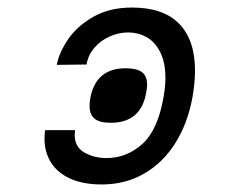

<svg xmlns="http://www.w3.org/2000/svg" viewBox="-20 -520 640 509"><path d="M178 -162.5Q178 -130.5 203.5 -115.8Q229 -101 262.5 -101Q316 -101 357.5 -138.5Q399 -176 414 -265Q418.5 -291.5 418.5 -313.5Q418.5 -355 404.5 -382.2Q390.5 -409.5 368.2 -421.8Q346 -434 320 -434Q294 -434 270 -423Q246 -412 229.8 -392.8Q213.5 -373.5 209.5 -349L130.5 -348Q136.5 -380.5 160.5 -415.8Q184.5 -451 227.5 -475.5Q270.5 -500 330 -500Q413 -500 455 -457Q497 -414 497 -332.5Q497 -300.5 490 -261Q477.5 -193 445 -141Q412.5 -89 362.5 -60Q312.5 -31 250 -31Q199.5 -31 165.5 -46.8Q131.5 -62.5 114.8 -89.8Q98 -117 98 -152Q98 -163 99.5 -175H179Q178 -166 178 -162.5ZM217.5 -239Q217.5 -250 219.5 -260.5Q234.5 -339 313 -339Q342.5 -339 356.2 -328.8Q370 -318.5 370 -295.5Q370 -287.5 367.5 -274Q353.5 -194.5 273.5 -194.5Q244.5 -194.5 231 -205.2Q217.5 -216 217.5 -239Z"/></svg>

Font: JuliaMono ExtraBoldItalic
Style: Regular
Weight: 800
Italic angle: -9°
Monospace: yes
Designer: cormullion
Foundry: corm
Version: Version 0.049; ttfautohint (v1.8.4)